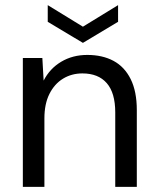

<svg xmlns="http://www.w3.org/2000/svg" viewBox="-20 -728 613 748"><path d="M69 0V-502H145L150 -414Q174 -461 218.5 -487.5Q263 -514 320 -514Q379 -514 422 -491Q465 -468 489 -420Q513 -372 513 -299V0H429V-290Q429 -366 396 -404Q363 -442 301 -442Q259 -442 225.5 -421.5Q192 -401 172.5 -362Q153 -323 153 -267V0ZM303 -561 166 -643V-708L303 -624L440 -708V-643Z"/></svg>

Font: DM Sans 16pt
Style: Regular
Weight: 400
Version: Version 4.004;gftools[0.9.30]